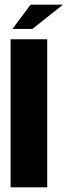

<svg xmlns="http://www.w3.org/2000/svg" viewBox="-20 -797 288 817"><path d="M25 0V-630H181V0ZM33 -674 110 -777H248L118 -674Z"/></svg>

Font: Alumni Sans Black
Style: Regular
Weight: 900
Designer: Robert E. Leuschke
Foundry: Robert E. Leuschke
Version: Version 1.018